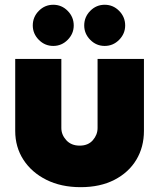

<svg xmlns="http://www.w3.org/2000/svg" viewBox="-20 -762 647 795"><path d="M314 13Q233 13 172 -17.5Q111 -48 77 -100.5Q43 -153 43 -220V-518H234V-232Q234 -204 254.5 -181.5Q275 -159 310 -159Q345 -159 364.5 -181.5Q384 -204 384 -232V-518H576V-220Q576 -153 544.5 -100.5Q513 -48 454 -17.5Q395 13 314 13ZM413.5 -571.8Q378.6 -571.8 353.6 -597.2Q328.7 -622.5 328.7 -656.6Q328.7 -691.6 353.6 -716.9Q378.6 -742.3 413.5 -742.3Q448.4 -742.3 473.4 -716.9Q498.3 -691.6 498.3 -656.6Q498.3 -622.5 473.4 -597.2Q448.4 -571.8 413.5 -571.8ZM200.5 -571.8Q165.6 -571.8 140.6 -597.2Q115.7 -622.5 115.7 -656.6Q115.7 -691.6 140.6 -716.9Q165.6 -742.3 200.5 -742.3Q235.4 -742.3 260.4 -716.9Q285.3 -691.6 285.3 -656.6Q285.3 -622.5 260.4 -597.2Q235.4 -571.8 200.5 -571.8Z"/></svg>

Font: MuseoModerno Black
Style: Regular
Weight: 900
Designer: Pablo Cosgaya, Héctor Gatti, Marcela Romero, and the Authors of The MuseoModerno Project.
Foundry: Omnibus-Type Team
Version: Version 1.001